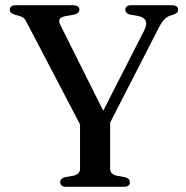

<svg xmlns="http://www.w3.org/2000/svg" viewBox="-20 -720 718 740"><path d="M394.5 -228 305 -209 85 -629.5Q78 -644.5 71.2 -650.2Q64.5 -656 53.5 -659L37 -663.5Q26 -667 21.8 -671.8Q17.5 -676.5 17.5 -682.5Q17.5 -691 23.8 -695.5Q30 -700 42.5 -700H259.5Q272.5 -700 279.2 -695.5Q286 -691 286 -682.5Q286 -668 263 -663L233 -658Q214 -654 209.8 -646.5Q205.5 -639 212.5 -624L391.5 -266L352.5 -243.5L536 -603Q547 -624.5 541.8 -638.8Q536.5 -653 512 -658.5L480 -664Q472 -666 467.5 -670.8Q463 -675.5 463 -682.5Q463 -691 469 -695.5Q475 -700 487 -700H641.5Q654 -700 660.2 -695.5Q666.5 -691 666.5 -682.5Q666.5 -676 662.8 -671.8Q659 -667.5 647.5 -663.5L640 -661Q629 -658 620.8 -651.8Q612.5 -645.5 604 -633.5Q595.5 -621.5 585 -599.5ZM288.5 -254.5H404.5V-69.5Q404.5 -59 410.8 -52.5Q417 -46 428.5 -43L462.5 -37Q480.5 -32 480.5 -17.5Q480.5 -9.5 475 -4.8Q469.5 0 457 0H235.5Q223.5 0 217.8 -4.8Q212 -9.5 212 -17.5Q212 -32 230 -37L264 -43Q276 -46 282.2 -52.5Q288.5 -59 288.5 -69.5Z"/></svg>

Font: Fraunces 20pt
Style: Regular
Weight: 400
Version: Version 1.000;[b76b70a41]